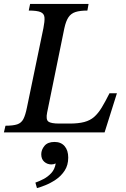

<svg xmlns="http://www.w3.org/2000/svg" viewBox="-36 -677 646 982"><path d="M499 0H-16L-8 -34Q31 -34 52 -41Q73 -48 83.5 -68Q94 -88 102 -128L186 -533Q193 -568 191.5 -587.5Q190 -607 172 -615Q154 -623 111 -623L118 -657H417L411 -623Q373 -623 350 -615.5Q327 -608 314 -588.5Q301 -569 293 -532L205 -101Q198 -66 211 -55.5Q224 -45 268 -45H320Q365 -45 395 -53Q425 -61 445.5 -79Q466 -97 484 -126.5Q502 -156 524 -200H562ZM153 285 145 257Q165 250 187 238.5Q209 227 226.5 208Q244 189 249 159Q238 164 227 164Q206 164 190.5 150.5Q175 137 175 112Q175 89 191.5 69Q208 49 243 49Q276 49 294.5 70.5Q313 92 313 129Q313 168 294.5 196Q276 224 249 242Q222 260 195.5 270.5Q169 281 153 285Z"/></svg>

Font: STIX Two Text Medium
Style: Italic
Weight: 500
Italic angle: -12°
Designer: Ross Mills, John Hudson & Paul Hanslow, Tiro Typeworks Ltd; with prior portions MicroPress Inc. and Coen Hoffman, Elsevi
Foundry: Tiro Typeworks Ltd
Version: Version 2.13 b171